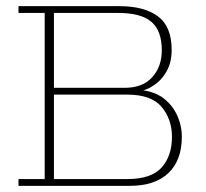

<svg xmlns="http://www.w3.org/2000/svg" viewBox="-20 -603 670 623"><path d="M40 0V-22H125V-561H40V-583H368Q448 -583 492.5 -550Q537 -517 537 -441Q537 -400 520 -370.5Q503 -341 477 -325Q461 -314 445 -310Q479 -305 504 -289Q537 -266 553.5 -231.5Q570 -197 570 -159Q570 -83 526.5 -41.5Q483 0 401 0ZM155 -22H393Q471 -22 504.5 -59.5Q538 -97 538 -159Q538 -216 504.5 -256Q471 -296 393 -296H155ZM155 -318H384Q443 -318 474 -352.5Q505 -387 505 -440Q505 -503 471.5 -532Q438 -561 363 -561H155Z"/></svg>

Font: Rokkitt SemiBold Thin
Style: Regular
Weight: 250
Version: Version 3.103